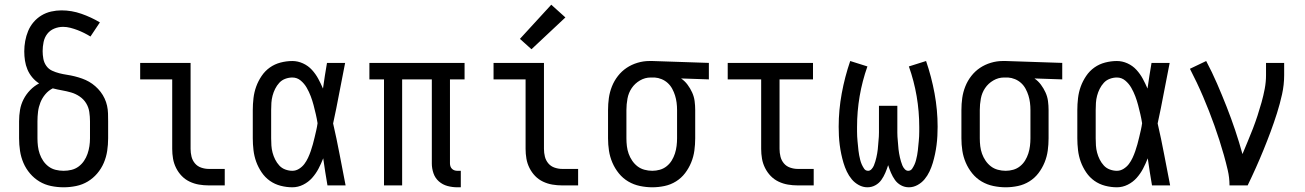

<svg xmlns="http://www.w3.org/2000/svg" viewBox="-20 -787 5540 815"><path d="M250 8Q223 8 196.5 2.5Q170 -3 147.5 -16.5Q125 -30 107.5 -50.5Q90 -71 79.5 -95.5Q69 -120 65 -146.5Q61 -173 61 -200V-272Q61 -297 65 -320.5Q69 -344 80 -365.5Q91 -387 108 -404.5Q125 -422 146 -433Q130 -443 117 -458.5Q104 -474 96.5 -492Q89 -510 86 -529.5Q83 -549 83 -569Q83 -591 87 -613Q91 -635 99.5 -655.5Q108 -676 122.5 -693Q137 -710 156 -721.5Q175 -733 197 -738Q219 -743 241 -743Q284 -743 325.5 -728.5Q367 -714 404 -692L364 -632Q351 -640 337 -647Q323 -654 308.5 -659.5Q294 -665 278.5 -669Q263 -673 248 -673Q228 -673 210 -665.5Q192 -658 180.5 -643Q169 -628 165 -608.5Q161 -589 161 -570Q161 -554 164 -537.5Q167 -521 176.5 -507.5Q186 -494 201 -487Q216 -480 232 -476Q248 -472 264.5 -469.5Q281 -467 297 -463Q313 -459 328.5 -453.5Q344 -448 358 -440Q372 -432 384.5 -421Q397 -410 407 -397Q417 -384 424 -369Q431 -354 434.5 -338Q438 -322 438.5 -305.5Q439 -289 439 -272V-200Q439 -173 435 -146.5Q431 -120 420.5 -95.5Q410 -71 392.5 -50.5Q375 -30 352.5 -16.5Q330 -3 303.5 2.5Q277 8 250 8ZM250 -62Q267 -62 283.5 -66Q300 -70 313.5 -80Q327 -90 336.5 -104Q346 -118 351.5 -134Q357 -150 359.5 -166.5Q362 -183 362 -200V-272Q362 -292 359 -312Q356 -332 345.5 -349Q335 -366 318 -377.5Q301 -389 282 -394.5Q263 -400 243 -403.5Q223 -407 204 -412Q186 -403 172.5 -387Q159 -371 151.5 -352Q144 -333 141.5 -313Q139 -293 139 -272V-200Q139 -183 141 -166.5Q143 -150 148.5 -134Q154 -118 163.5 -104Q173 -90 186.5 -80Q200 -70 216.5 -66Q233 -62 250 -62Z M866 0Q845 0 824.5 -3.5Q804 -7 785 -16Q766 -25 751.5 -40Q737 -55 727.5 -74Q718 -93 714.5 -113.5Q711 -134 711 -155V-450H575V-520H789V-155Q789 -138 793 -122Q797 -106 807.5 -93.5Q818 -81 834 -75.5Q850 -70 866 -70H934V0Z M1221 8Q1196 8 1171 1.5Q1146 -5 1125.5 -19.5Q1105 -34 1090.5 -55.5Q1076 -77 1067.5 -100.5Q1059 -124 1056 -149.5Q1053 -175 1053 -200V-320Q1053 -345 1056 -370.5Q1059 -396 1067.5 -419.5Q1076 -443 1090.5 -464.5Q1105 -486 1125.5 -500.5Q1146 -515 1171 -521.5Q1196 -528 1221 -528Q1244 -528 1266 -518Q1288 -508 1304 -490.5Q1320 -473 1331 -452.5Q1342 -432 1351 -411Q1355 -438 1359 -465.5Q1363 -493 1368 -520H1445Q1432 -456 1420 -391.5Q1408 -327 1394 -263Q1409 -198 1421.5 -132Q1434 -66 1447 0H1370Q1365 -29 1360.5 -57.5Q1356 -86 1352 -115Q1343 -92 1332 -71Q1321 -50 1305 -32Q1289 -14 1267 -3Q1245 8 1221 8ZM1221 -62Q1236 -62 1249.5 -70.5Q1263 -79 1272 -91Q1281 -103 1287.5 -117Q1294 -131 1299 -145.5Q1304 -160 1308 -174.5Q1312 -189 1315.5 -204Q1319 -219 1322.5 -234Q1326 -249 1328 -264Q1325 -283 1320.5 -302.5Q1316 -322 1311 -341Q1306 -360 1299 -378.5Q1292 -397 1282 -414.5Q1272 -432 1256.5 -445Q1241 -458 1221 -458Q1206 -458 1191 -452.5Q1176 -447 1165.5 -435.5Q1155 -424 1148 -410Q1141 -396 1137 -381Q1133 -366 1132 -350.5Q1131 -335 1131 -320V-200Q1131 -185 1132 -169.5Q1133 -154 1137 -139Q1141 -124 1148 -110Q1155 -96 1165.5 -84.5Q1176 -73 1191 -67.5Q1206 -62 1221 -62Z M1921 8Q1900 8 1879.5 2.5Q1859 -3 1843 -17Q1827 -31 1820 -51.5Q1813 -72 1813 -93V-450H1687V0H1610V-450H1548V-520H1952V-450H1890V-93Q1890 -87 1892 -81Q1894 -75 1898.5 -70.5Q1903 -66 1909 -64Q1915 -62 1921 -62H1936V8Z M2366 0Q2345 0 2324.5 -3.5Q2304 -7 2285 -16Q2266 -25 2251.5 -40Q2237 -55 2227.5 -74Q2218 -93 2214.5 -113.5Q2211 -134 2211 -155V-450H2075V-520H2289V-155Q2289 -138 2293 -122Q2297 -106 2307.5 -93.5Q2318 -81 2334 -75.5Q2350 -70 2366 -70H2434V0ZM2236 -578 2187 -622 2320 -767 2380 -713Z M2749 8Q2723 8 2696.5 2.5Q2670 -3 2647 -16.5Q2624 -30 2607 -51Q2590 -72 2579.5 -96.5Q2569 -121 2565 -147Q2561 -173 2561 -200V-320Q2561 -346 2564.5 -371Q2568 -396 2577.5 -420Q2587 -444 2603 -464.5Q2619 -485 2640 -499Q2661 -513 2686 -520.5Q2711 -528 2736 -528Q2740 -528 2743.5 -528Q2747 -528 2750 -528L2989 -520V-450L2871 -454Q2887 -443 2898.5 -427.5Q2910 -412 2918 -394.5Q2926 -377 2928.5 -358Q2931 -339 2931 -320V-200Q2931 -174 2927.5 -148Q2924 -122 2914 -97.5Q2904 -73 2888 -52Q2872 -31 2849.5 -17Q2827 -3 2801 2.5Q2775 8 2749 8ZM2749 -62Q2765 -62 2781 -66.5Q2797 -71 2810 -81.5Q2823 -92 2831.5 -106Q2840 -120 2845 -135.5Q2850 -151 2852 -167.5Q2854 -184 2854 -200V-320Q2854 -336 2852 -351.5Q2850 -367 2845.5 -381.5Q2841 -396 2833.5 -410Q2826 -424 2814.5 -434.5Q2803 -445 2788.5 -451Q2774 -457 2759 -458H2750Q2748 -458 2746 -458Q2744 -458 2742 -458Q2718 -458 2696.5 -445.5Q2675 -433 2661.5 -413Q2648 -393 2643.5 -368.5Q2639 -344 2639 -320V-200Q2639 -183 2641 -166.5Q2643 -150 2648.5 -134.5Q2654 -119 2663.5 -105Q2673 -91 2686 -81Q2699 -71 2715.5 -66.5Q2732 -62 2749 -62Z M3366 0Q3345 0 3324.5 -3.5Q3304 -7 3285 -16Q3266 -25 3251.5 -40Q3237 -55 3227.5 -74Q3218 -93 3214.5 -113.5Q3211 -134 3211 -155V-450H3069V-520H3431V-450H3289V-155Q3289 -138 3293 -122Q3297 -106 3307.5 -93.5Q3318 -81 3334 -75.5Q3350 -70 3366 -70H3434V0Z M3838 8Q3820 8 3804.5 -0.5Q3789 -9 3779 -23Q3769 -37 3762 -53.5Q3755 -70 3750 -86Q3745 -70 3738 -53.5Q3731 -37 3721 -23Q3711 -9 3695.5 -0.5Q3680 8 3662 8Q3643 8 3625.5 -1.5Q3608 -11 3595.5 -26Q3583 -41 3574.5 -59Q3566 -77 3560.5 -95.5Q3555 -114 3551 -133Q3547 -152 3544.5 -171.5Q3542 -191 3541 -210.5Q3540 -230 3540 -249Q3540 -320 3553 -390.5Q3566 -461 3589 -528L3662 -505Q3640 -443 3629 -378.5Q3618 -314 3618 -248Q3618 -238 3618 -228Q3618 -218 3618.5 -208Q3619 -198 3620 -188Q3621 -178 3622 -168Q3623 -158 3624 -148Q3625 -138 3627 -128Q3629 -118 3631.5 -108Q3634 -98 3638 -89Q3642 -80 3648 -71Q3654 -62 3665 -62Q3673 -62 3679.5 -69Q3686 -76 3689.5 -84.5Q3693 -93 3695.5 -101.5Q3698 -110 3700 -118.5Q3702 -127 3703.5 -136Q3705 -145 3706 -153.5Q3707 -162 3707.5 -171Q3708 -180 3709 -189Q3710 -198 3710.5 -207Q3711 -216 3711 -224.5Q3711 -233 3711 -242Q3711 -251 3711 -260V-338H3789V-260Q3789 -251 3789 -242Q3789 -233 3789 -224.5Q3789 -216 3789.5 -207Q3790 -198 3791 -189Q3792 -180 3792.5 -171Q3793 -162 3794 -153.5Q3795 -145 3796.5 -136Q3798 -127 3800 -118.5Q3802 -110 3804.5 -101.5Q3807 -93 3810.5 -84.5Q3814 -76 3820.5 -69Q3827 -62 3835 -62Q3846 -62 3852 -71Q3858 -80 3862 -89Q3866 -98 3868.5 -108Q3871 -118 3873 -128Q3875 -138 3876 -148Q3877 -158 3878 -168Q3879 -178 3880 -188Q3881 -198 3881.5 -208Q3882 -218 3882 -228Q3882 -238 3882 -248Q3882 -314 3871 -378.5Q3860 -443 3838 -505L3911 -528Q3934 -461 3947 -390.5Q3960 -320 3960 -249Q3960 -230 3959 -210.5Q3958 -191 3955.5 -171.5Q3953 -152 3949 -133Q3945 -114 3939.5 -95.5Q3934 -77 3925.5 -59Q3917 -41 3904.5 -26Q3892 -11 3874.5 -1.5Q3857 8 3838 8Z M4249 8Q4223 8 4196.5 2.5Q4170 -3 4147 -16.5Q4124 -30 4107 -51Q4090 -72 4079.5 -96.5Q4069 -121 4065 -147Q4061 -173 4061 -200V-320Q4061 -346 4064.5 -371Q4068 -396 4077.5 -420Q4087 -444 4103 -464.5Q4119 -485 4140 -499Q4161 -513 4186 -520.5Q4211 -528 4236 -528Q4240 -528 4243.5 -528Q4247 -528 4250 -528L4489 -520V-450L4371 -454Q4387 -443 4398.5 -427.5Q4410 -412 4418 -394.5Q4426 -377 4428.5 -358Q4431 -339 4431 -320V-200Q4431 -174 4427.5 -148Q4424 -122 4414 -97.5Q4404 -73 4388 -52Q4372 -31 4349.5 -17Q4327 -3 4301 2.5Q4275 8 4249 8ZM4249 -62Q4265 -62 4281 -66.5Q4297 -71 4310 -81.5Q4323 -92 4331.5 -106Q4340 -120 4345 -135.5Q4350 -151 4352 -167.5Q4354 -184 4354 -200V-320Q4354 -336 4352 -351.5Q4350 -367 4345.5 -381.5Q4341 -396 4333.5 -410Q4326 -424 4314.5 -434.5Q4303 -445 4288.5 -451Q4274 -457 4259 -458H4250Q4248 -458 4246 -458Q4244 -458 4242 -458Q4218 -458 4196.5 -445.5Q4175 -433 4161.5 -413Q4148 -393 4143.5 -368.5Q4139 -344 4139 -320V-200Q4139 -183 4141 -166.5Q4143 -150 4148.5 -134.5Q4154 -119 4163.5 -105Q4173 -91 4186 -81Q4199 -71 4215.5 -66.5Q4232 -62 4249 -62Z M4721 8Q4696 8 4671 1.5Q4646 -5 4625.5 -19.5Q4605 -34 4590.5 -55.5Q4576 -77 4567.5 -100.5Q4559 -124 4556 -149.5Q4553 -175 4553 -200V-320Q4553 -345 4556 -370.5Q4559 -396 4567.5 -419.5Q4576 -443 4590.5 -464.5Q4605 -486 4625.5 -500.5Q4646 -515 4671 -521.5Q4696 -528 4721 -528Q4744 -528 4766 -518Q4788 -508 4804 -490.5Q4820 -473 4831 -452.5Q4842 -432 4851 -411Q4855 -438 4859 -465.5Q4863 -493 4868 -520H4945Q4932 -456 4920 -391.5Q4908 -327 4894 -263Q4909 -198 4921.5 -132Q4934 -66 4947 0H4870Q4865 -29 4860.5 -57.5Q4856 -86 4852 -115Q4843 -92 4832 -71Q4821 -50 4805 -32Q4789 -14 4767 -3Q4745 8 4721 8ZM4721 -62Q4736 -62 4749.5 -70.5Q4763 -79 4772 -91Q4781 -103 4787.5 -117Q4794 -131 4799 -145.5Q4804 -160 4808 -174.5Q4812 -189 4815.5 -204Q4819 -219 4822.5 -234Q4826 -249 4828 -264Q4825 -283 4820.5 -302.5Q4816 -322 4811 -341Q4806 -360 4799 -378.5Q4792 -397 4782 -414.5Q4772 -432 4756.5 -445Q4741 -458 4721 -458Q4706 -458 4691 -452.5Q4676 -447 4665.5 -435.5Q4655 -424 4648 -410Q4641 -396 4637 -381Q4633 -366 4632 -350.5Q4631 -335 4631 -320V-200Q4631 -185 4632 -169.5Q4633 -154 4637 -139Q4641 -124 4648 -110Q4655 -96 4665.5 -84.5Q4676 -73 4691 -67.5Q4706 -62 4721 -62Z M5199 0Q5199 -33 5191.5 -65Q5184 -97 5175 -129Q5166 -161 5156 -192Q5146 -223 5135 -254Q5124 -285 5112 -315.5Q5100 -346 5087 -376.5Q5074 -407 5060 -436.5Q5046 -466 5031 -495L5100 -528Q5125 -481 5146 -432.5Q5167 -384 5186.5 -334.5Q5206 -285 5223 -234.5Q5240 -184 5254 -133Q5265 -160 5276.5 -187Q5288 -214 5298.5 -241.5Q5309 -269 5318 -296.5Q5327 -324 5335 -352.5Q5343 -381 5348.5 -410Q5354 -439 5354 -468V-520H5431V-468Q5431 -427 5422 -386.5Q5413 -346 5400.5 -306.5Q5388 -267 5373.5 -228Q5359 -189 5343.5 -151Q5328 -113 5311 -75Q5294 -37 5276 0Z"/></svg>

Font: Iosevka Gothic
Style: Regular
Weight: 400
Monospace: yes
Designer: Belleve Invis
Foundry: Belleve Invis
Version: Version 15.5.1; ttfautohint (v1.8.4)